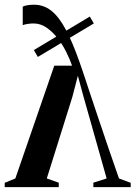

<svg xmlns="http://www.w3.org/2000/svg" viewBox="-38 -774 561 794"><path d="M102.5 -754.5Q143.5 -754.5 175 -729Q206.5 -703.5 234.2 -651.5Q262 -599.5 290.5 -518.5Q294.5 -508.5 305.8 -474.2Q317 -440 334 -389Q351 -338 371.2 -277.8Q391.5 -217.5 412.8 -155Q434 -92.5 454 -36L502.5 -18V0H348V-18.5L403 -36L306.5 -377.5L284 -460.5L261 -372.5L155.5 -36L205 -18.5V0H-18.5V-18L25.5 -36L186.5 -502.5H260Q250.5 -530 235.2 -560.5Q220 -591 199.2 -617.2Q178.5 -643.5 153.8 -660.2Q129 -677 101 -677Q88.5 -677 76 -675Q63.5 -673 56 -670V-746.5Q62 -750 74 -752.2Q86 -754.5 102.5 -754.5ZM333.5 -705.5 350 -677 118.5 -538.5 102 -567Z"/></svg>

Font: Merriweather 144pt SemiBold
Style: Regular
Weight: 600
Version: Version 2.100